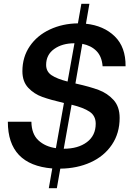

<svg xmlns="http://www.w3.org/2000/svg" viewBox="-20 -883 680 1003"><path d="M516 -537Q512 -588 484 -616.5Q456 -645 410 -654L374 -447L378 -446Q450 -430 495.5 -413Q541 -396 573 -361Q605 -326 605 -267Q605 -187 564.5 -127Q524 -67 453.5 -35Q383 -3 295 -2L277 100H235L253 -3Q21 -22 21 -247H144Q145 -183 180.5 -150Q216 -117 272 -109L314 -345Q245 -361 201.5 -376.5Q158 -392 127.5 -424.5Q97 -457 97 -511Q97 -585 135.5 -641.5Q174 -698 240.5 -729Q307 -760 387 -761L405 -863H447L429 -759Q522 -749 579.5 -693Q637 -637 636 -537ZM333 -457 369 -657Q305 -657 263 -627Q221 -597 221 -544Q221 -509 249.5 -490Q278 -471 333 -457ZM354 -336 313 -106Q388 -106 434 -140.5Q480 -175 480 -237Q480 -278 448 -299.5Q416 -321 354 -336Z"/></svg>

Font: Open Sauce One SemiBold Italic
Style: Regular
Weight: 600
Italic angle: -10°
Designer: Alfredo Marco Pradil
Foundry: Creative Sauce Fz LLC
Version: Version 1.477